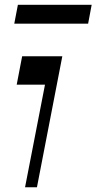

<svg xmlns="http://www.w3.org/2000/svg" viewBox="-20 -787 405 807"><path d="M85.3 0 169.1 -431.2H50.2L73.1 -550.5H241.9L135.3 0ZM40 -687.5 55.2 -766.8H365.3L350.4 -687.5Z"/></svg>

Font: Savate ExtraLight
Style: Italic
Weight: 200
Italic angle: -11°
Designer: Max Esnée
Foundry: Plomb Type
Version: Version 2.000